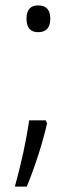

<svg xmlns="http://www.w3.org/2000/svg" viewBox="-20 -561 284 710"><path d="M78 -492Q78 -541 121 -541Q166 -541 166 -492Q166 -442 121 -442Q78 -442 78 -492ZM154 -105Q142 -51 121.5 12.5Q101 76 79 129H35Q53 64 66.5 1.5Q80 -61 88 -116H149Z"/></svg>

Font: Noto Sans Light
Style: Regular
Weight: 300
Designer: Monotype Design Team
Foundry: Monotype Imaging Inc.
Version: Version 2.007